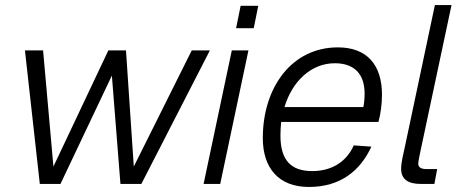

<svg xmlns="http://www.w3.org/2000/svg" viewBox="-20 -730 1827 762"><path d="M138 0H220L424 -430L458 0H541L813 -530H741L511 -69L480 -530H410L192 -69L151 -530H79Z M917 -618H987L1005 -707H935ZM788 0H854L966 -530H900Z M1206 12C1332 12 1410 -53 1454 -148L1384 -153C1356 -90 1299 -51 1219 -51C1135 -51 1093 -94 1093 -192C1093 -210 1094 -228 1096 -246H1482C1491 -279 1496 -319 1496 -354C1496 -472 1437 -542 1321 -542C1137 -542 1023 -382 1023 -182C1023 -63 1086 12 1206 12ZM1309 -479C1387 -479 1427 -435 1427 -359C1427 -336 1425 -320 1422 -305H1109C1140 -408 1215 -479 1309 -479Z M1650 0H1704L1715 -59H1672C1650 -59 1640 -67 1640 -80C1640 -93 1646 -114 1651 -141L1772 -710H1706L1587 -148C1581 -120 1572 -86 1572 -60C1572 -19 1599 0 1650 0Z"/></svg>

Font: Geist Light
Style: Italic
Weight: 300
Italic angle: -12°
Designer: Basement.studio, Andrés Briganti, Mateo Zaragoza
Foundry: Basement.studio, Vercel, Andrés Briganti, Guido Ferreyra, Mateo Zaragoza
Version: Version 1.500